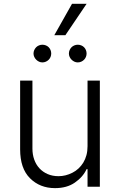

<svg xmlns="http://www.w3.org/2000/svg" viewBox="-20 -960 617 987"><path d="M83.5 -545.5H146.7V-196Q146.7 -165.8 155.9 -139.9Q165.1 -114 182.5 -95Q199.9 -76 224.8 -65.2Q249.6 -54.3 280.9 -54.3Q317.5 -54.3 352.3 -72.1Q369.3 -80.6 383.5 -93.8Q397.7 -106.9 408.2 -124.1Q418.7 -141.3 424.4 -162.5Q430 -183.6 430 -208.5V-545.5H493.3V0H430V-90.6H425.1Q406.6 -50.1 364.3 -21Q323.5 7.1 262.8 7.1Q185 7.1 133.9 -44Q83.5 -94.5 83.5 -192.1ZM259.2 -779.1 350.1 -940.3H425.1L316.1 -779.1ZM334.2 -684.7Q334.2 -694.2 337.9 -702.6Q341.6 -710.9 347.8 -717.2Q354 -723.4 362.4 -726.7Q370.7 -730.1 379.6 -730.1Q389.2 -730.1 397.5 -726.7Q405.9 -723.4 412.1 -717.2Q418.3 -710.9 421.7 -702.6Q425.1 -694.2 425.1 -684.7Q425.1 -675.8 421.7 -667.4Q418.3 -659.1 412.1 -652.9Q405.9 -646.7 397.5 -642.9Q389.2 -639.2 379.6 -639.2Q370.7 -639.2 362.6 -642.9Q354.4 -646.7 348 -653.1Q341.6 -659.4 337.9 -667.6Q334.2 -675.8 334.2 -684.7ZM152.3 -684.7Q152.3 -694.2 156.1 -702.6Q159.8 -710.9 166 -717.2Q172.2 -723.4 180.6 -726.7Q188.9 -730.1 197.8 -730.1Q207.4 -730.1 215.7 -726.7Q224.1 -723.4 230.3 -717.2Q236.5 -710.9 239.9 -702.6Q243.3 -694.2 243.3 -684.7Q243.3 -675.8 239.9 -667.4Q236.5 -659.1 230.3 -652.9Q224.1 -646.7 215.7 -642.9Q207.4 -639.2 197.8 -639.2Q188.9 -639.2 180.8 -642.9Q172.6 -646.7 166.2 -653.1Q159.8 -659.4 156.1 -667.6Q152.3 -675.8 152.3 -684.7Z"/></svg>

Font: Inter P Light
Style: Regular
Weight: 300
Designer: Rasmus Andersson
Foundry: rsms
Version: Version 3.018;git-588b23468